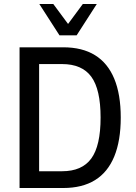

<svg xmlns="http://www.w3.org/2000/svg" viewBox="-20 -942 682 962"><path d="M78 0V-705H297Q392 -705 456 -665.5Q520 -626 552.5 -547.5Q585 -469 585 -353Q585 -237 552.5 -158Q520 -79 456 -39.5Q392 0 297 0ZM176 -84H291Q391 -84 437.5 -148Q484 -212 484 -353Q484 -494 437.5 -557.5Q391 -621 291 -621H176ZM278 -765 177 -922H247L321 -822L395 -922H465L364 -765Z"/></svg>

Font: Nunito Sans 10pt Condensed SemiBold
Style: Regular
Weight: 600
Width: 3
Designer: Vernon Adams
Foundry: Vernon Adams
Version: Version 3.101;gftools[0.9.27]